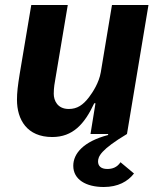

<svg xmlns="http://www.w3.org/2000/svg" viewBox="-20 -536 640 768"><path d="M487.9 0 573.9 -516H427.9L383.2 -247.2C376.1 -204.9 350.9 -166.9 335.9 -147C312.1 -116.1 289.1 -100.1 255 -100.1C209.9 -100.1 195 -133.9 195 -160.9C195 -186.1 198.9 -206 202.1 -224.1L251.1 -516H105.1L58.9 -241.1C51.1 -192.8 47.9 -165.8 47.9 -137.1C47.9 -57.2 88.1 12.1 188.9 12.1C271 12.1 317.8 -39.1 356.9 -122.9H361.9L342 0H411.9L413 3.9C313.9 29.8 273.1 78.1 273.1 127.1C273.1 182.2 323.9 212 394.9 212C452.1 212 491.1 190 516 158L462 112.9C448.2 133.9 429 139.9 409.1 139.9C383.2 139.9 372.2 127.1 372.2 110.1C372.2 89.8 383.2 62.9 487.9 0Z"/></svg>

Font: Margiela Mono Italic Bold It
Style: Regular
Weight: 700
Designer: Mike Abbink, Paul van der Laan, Pieter van Rosmalen
Foundry: Bold Monday
Version: Version 2.003 2021